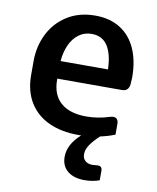

<svg xmlns="http://www.w3.org/2000/svg" viewBox="-87 -632 754 924"><g transform="rotate(10 289.5 -170.5)"><path d="M529.8 -302.7Q529.8 -290 527.8 -268.6Q525.4 -251.5 516.6 -243.2Q507.8 -234.9 491.7 -234.9H408.2H175.8V-230Q175.8 -156.2 219.5 -117.9Q263.2 -79.6 344.7 -79.6Q400.9 -79.6 459 -98.1Q467.8 -100.6 473.6 -100.6Q485.4 -100.6 491.9 -92.8Q498.5 -85 498.5 -70.3V-18.1Q467.8 -5.4 427.2 3.4Q397 31.2 381.3 54.7Q365.7 78.1 365.7 100.1Q365.7 121.1 378.7 132.8Q391.6 144.5 413.6 144.5Q423.3 144.5 432.6 143.1Q435.5 142.6 440.9 142.6Q461.9 142.6 461.9 165V211.4Q428.7 223.6 389.6 223.6Q336.4 223.6 306.2 198.7Q275.9 173.8 275.9 129.4Q275.9 68.4 336.4 14.6H321.8Q239.3 14.6 177.7 -13.7Q116.2 -42 82.5 -97.2Q48.8 -152.3 48.8 -230.5V-298.8Q48.8 -370.1 79.1 -431.2Q109.4 -492.2 167.2 -528.8Q225.1 -565.4 304.2 -565.4Q376 -565.4 426.8 -533.2Q477.5 -501 503.7 -441.9Q529.8 -382.8 529.8 -302.7ZM176.8 -320.8H408.2Q406.7 -393.1 380.9 -434.3Q355 -475.6 301.8 -475.6Q266.1 -475.6 239 -455.3Q211.9 -435.1 196 -399.9Q180.2 -364.7 176.8 -320.8Z"/></g></svg>

Font: Lycee Sans SemiBold
Style: Regular
Weight: 600
Designer: Justin Alvin
Foundry: Alkove Design
Version: Version 1.030